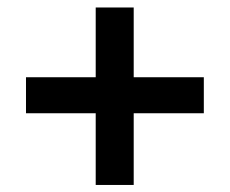

<svg xmlns="http://www.w3.org/2000/svg" viewBox="-20 -622 626 523"><path d="M344.2 -118.2V-313.5H535.2V-411.6H344.2V-601.6H240.7V-411.6H50.8V-313.5H240.7V-118.2Z"/></svg>

Font: Winston
Style: Bold
Weight: 700
Designer: Vernon Adams, Kim Jin-seong, David Berlow, Cristiano Sobral
Foundry: The Winston Project Authors
Version: Version 3.004